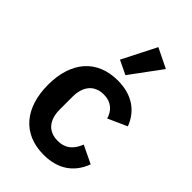

<svg xmlns="http://www.w3.org/2000/svg" viewBox="-242 -895 997 997"><g transform="rotate(45 256.5 -396.5)"><path d="M414 -752 306 -805 211 -618 288 -581ZM280 12C381 12 454 -34 488 -126L390 -173C371 -126 341 -91 280 -91C209 -91 173 -140 173 -213V-308C173 -381 209 -431 280 -431C335 -431 368 -399 380 -355L485 -402C454 -484 385 -534 280 -534C126 -534 39 -429 39 -262C39 -94 126 12 280 12Z"/></g></svg>

Font: Braiins Sans SemiBold
Style: Regular
Weight: 600
Designer: Mike Abbink, Paul van der Laan, Pieter van Rosmalen, Jiri Chlebus, Lubos Buracinsky
Foundry: Bold Monday, Sudetype
Version: Version 1.000;hotconv 1.0.109;makeotfexe 2.5.65596